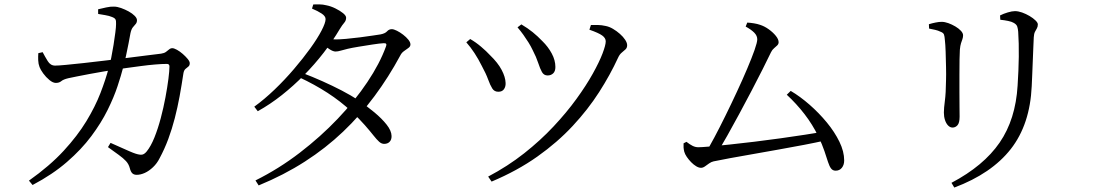

<svg xmlns="http://www.w3.org/2000/svg" viewBox="-20 -797 5000 873"><path d="M426.1 -754.8Q442 -758.7 462.8 -763.2Q483.6 -767.7 498.2 -766.9Q512.7 -766.9 530.6 -760.5Q548.6 -754 565.1 -745Q581.6 -735.9 592.2 -725.2Q602.8 -714.5 602.8 -705.3Q602.8 -694.4 597 -688Q591.3 -681.7 584.1 -672.8Q576.8 -663.8 573 -645Q569.8 -627.6 564.6 -600Q559.4 -572.4 552.9 -543.1Q546.5 -513.7 540 -490.3Q531 -455.1 514.5 -405.2Q498.1 -355.3 469.3 -297Q440.5 -238.6 395.3 -178Q350.1 -117.4 284.5 -60.6Q219 -3.7 128.1 44.2L111.6 24.3Q206.2 -42.7 269.3 -111.1Q332.3 -179.5 372.6 -245.8Q412.9 -312.2 436.7 -373.8Q460.5 -435.5 474.7 -489.1Q480.3 -507.5 485.9 -535Q491.4 -562.5 496.3 -592.9Q501.2 -623.2 504.4 -648.9Q507.7 -674.5 507.7 -687.7Q508.4 -702.4 505.1 -708.7Q501.7 -715.1 489.5 -719.7Q476.5 -725.2 458.3 -728.2Q440.2 -731.3 426.3 -733.6ZM470.9 -128.1 482.7 -147.4Q504 -138 526.7 -127.8Q549.3 -117.7 567.7 -109.6Q586.2 -101.6 596 -98.5Q615.8 -92.1 626.1 -93.9Q636.4 -95.6 647 -108.4Q666.1 -132 682.3 -172.2Q698.4 -212.4 711 -260Q723.6 -307.6 732.3 -354.3Q741 -400.9 745.8 -438.5Q750.5 -476 750.5 -495Q750.5 -506.4 738.8 -506.4Q717 -506.4 685.8 -503.8Q654.6 -501.2 621 -496.7Q587.3 -492.2 556.7 -488Q526.1 -483.8 503.6 -480.4Q481 -476.8 449.7 -471.7Q418.5 -466.6 386.8 -460.5Q355.1 -454.3 329.1 -449.3Q303.1 -444.3 290.8 -441.4Q268 -436 258.6 -428Q249.2 -420 233.9 -420Q220.8 -420 204.9 -433Q188.9 -446.1 176.4 -463.3Q164 -480.6 159.9 -491.9Q154.3 -506.4 153.7 -523Q153.1 -539.7 154.2 -555.2L173.9 -559.8Q184.4 -539.7 197 -519.2Q209.5 -498.7 230.4 -498.7Q245.2 -498.7 279.6 -502Q314 -505.2 360.4 -510.3Q406.8 -515.4 457.8 -521.6Q508.8 -527.8 558.2 -533.7Q607.6 -539.6 648.2 -545.1Q688.9 -550.6 712.2 -553Q726.2 -555 734.2 -560.7Q742.1 -566.5 748.8 -572.2Q755.4 -577.9 763.5 -577.9Q771.2 -577.9 784.6 -570.6Q798 -563.2 811.1 -551.7Q824.2 -540.2 833.5 -528.9Q842.8 -517.6 842.8 -509.7Q842.8 -499.4 836.7 -494.5Q830.5 -489.5 823.2 -483.4Q816 -477.2 813.8 -462.5Q806 -410.3 796.7 -359.3Q787.3 -308.3 774.7 -259.5Q762.1 -210.7 745.2 -165Q728.2 -119.3 705.8 -77.7Q694 -54 675.8 -36.8Q657.6 -19.5 638.4 -10.8Q619.2 -2.1 601.4 -2.1Q589 -2.1 581.6 -9Q574.3 -16 570.2 -32.4Q565.4 -50.9 552.9 -64.5Q540.3 -78 519.9 -92.7Q499.4 -107.4 470.9 -128.1Z M1354.5 -465.5Q1399.7 -448.4 1445.5 -427.9Q1491.3 -407.5 1533.7 -385.5Q1576.2 -363.6 1609.5 -340.8Q1647.8 -314.9 1682.2 -286.2Q1716.7 -257.5 1738.3 -229.9Q1759.9 -202.4 1760.4 -178.7Q1760.8 -162.1 1751.8 -152.6Q1742.9 -143 1727.1 -142.8Q1715 -142.6 1703.9 -152.5Q1692.9 -162.4 1677.9 -181.4Q1662.9 -200.4 1639.2 -227.6Q1615.5 -254.8 1578.1 -290.2Q1528.5 -336.5 1469.1 -374.9Q1409.7 -413.3 1341.1 -445.3ZM1136.2 -312Q1182.2 -345.3 1228.6 -389.8Q1275 -434.3 1316.6 -483.1Q1358.3 -531.9 1390.9 -577.1Q1423.4 -622.2 1441.9 -657.7Q1460.4 -693.3 1460.4 -710.1Q1460.4 -723.5 1442.6 -735.3Q1424.8 -747.1 1398.7 -757.9L1404.4 -776.8Q1417.8 -777.1 1432.7 -777Q1447.5 -777 1463.6 -773Q1484.1 -769.1 1504.9 -758.8Q1525.7 -748.6 1539.8 -737.2Q1553.8 -725.8 1553.8 -716.4Q1553.8 -703.3 1545 -693.4Q1536.3 -683.6 1524.6 -664.4Q1492.8 -610.6 1451.9 -557.7Q1411 -504.8 1362.9 -455.8Q1314.7 -406.8 1261.7 -364.8Q1208.6 -322.7 1152 -291.3ZM1141.6 23.4Q1248.1 -29.6 1342.9 -102.4Q1437.7 -175.1 1515.8 -257.2Q1593.9 -339.3 1650.3 -423.7Q1706.8 -508 1734.8 -585.1Q1742 -602.1 1724.2 -600.5Q1707.1 -599.7 1675 -594.8Q1642.9 -589.9 1610.8 -584.6Q1578.7 -579.3 1561 -575.1Q1545 -571.5 1530.6 -567.1Q1516.3 -562.7 1505.6 -562.7Q1494.2 -562.7 1477.3 -573.8Q1460.5 -585 1443.2 -599.3L1458.5 -623.1Q1473.9 -620.3 1485.1 -619Q1496.3 -617.7 1505.7 -617.7Q1523.6 -617.7 1553.7 -620.3Q1583.9 -622.9 1616.1 -627.1Q1648.4 -631.4 1674.2 -635.2Q1700 -639 1710 -640.6Q1731.1 -644.7 1739.9 -654.5Q1748.7 -664.4 1761.4 -664.4Q1770.3 -664.4 1784.7 -657.2Q1799.1 -650.1 1813 -639.3Q1827 -628.5 1836.6 -616.7Q1846.2 -604.9 1846.2 -594.8Q1846.2 -585.5 1836.9 -578.9Q1827.7 -572.2 1816.9 -564.6Q1806 -557 1799.8 -544.2Q1747.1 -446.4 1682.8 -359.8Q1618.5 -273.1 1539.9 -198.2Q1461.3 -123.3 1366.2 -62.3Q1271.2 -1.2 1156.1 46.1Z M2333.1 -672.7 2350.6 -686.1Q2379.2 -669.2 2402.1 -650.7Q2424.9 -632.2 2446 -610.1Q2472.3 -584.5 2488.8 -553.7Q2505.3 -522.9 2505.3 -492.4Q2505.3 -472.9 2495.2 -463.4Q2485.1 -453.9 2470 -453.9Q2453 -453.9 2444.3 -469.2Q2435.7 -484.6 2427.1 -510.9Q2418.5 -537.3 2402.3 -568.6Q2393.7 -586.8 2382.8 -604.2Q2371.9 -621.6 2359.6 -638.9Q2347.2 -656.1 2333.1 -672.7ZM2215.2 28.7 2199.6 5.9Q2288.9 -41.2 2363.2 -99.8Q2437.5 -158.5 2496.8 -221.9Q2556.2 -285.3 2600.9 -347Q2645.6 -408.6 2675.3 -462Q2705 -515.3 2719.6 -553.7Q2734.2 -592.2 2734.2 -608.9Q2734.2 -624 2718.1 -635.6Q2702.1 -647.3 2660 -661.9L2666.8 -683.2Q2680.2 -683.9 2698.2 -683.4Q2716.1 -683 2733.4 -679Q2750.1 -675.9 2767.2 -665.8Q2784.2 -655.8 2798.8 -642.8Q2813.5 -629.9 2822.5 -616.1Q2831.6 -602.3 2831.6 -591.5Q2831.6 -579.7 2824.3 -572.7Q2816.9 -565.7 2807.1 -557.8Q2797.2 -549.9 2790 -533.9Q2754.7 -457.1 2704.2 -378.2Q2653.7 -299.3 2584.1 -224.5Q2514.5 -149.7 2423.3 -85.1Q2332.1 -20.5 2215.2 28.7ZM2100.3 -604.6 2117.9 -619.6Q2143.1 -605.2 2167.6 -584.4Q2192 -563.7 2208.4 -545.8Q2243.7 -511.8 2260.9 -479.2Q2278.1 -446.5 2278.9 -419.8Q2279.7 -403.2 2271.5 -391.5Q2263.3 -379.8 2245.8 -379.8Q2227.6 -379.8 2218.3 -394.7Q2208.9 -409.5 2199.3 -436Q2189.7 -462.5 2170.5 -497.7Q2155.1 -528.6 2137.5 -555.5Q2119.9 -582.4 2100.3 -604.6Z M3370.5 -676.2 3377.7 -694.3Q3392.5 -693.5 3408.3 -690.9Q3424.1 -688.3 3435.3 -684.3Q3455.5 -678 3475.1 -664Q3494.7 -650 3507.5 -634.1Q3520.3 -618.2 3520.3 -605.1Q3520.3 -596.8 3514 -590.6Q3507.8 -584.3 3499.5 -577.6Q3491.2 -570.9 3485.7 -559.5Q3470.7 -528.3 3447.7 -482.4Q3424.7 -436.5 3397.2 -384.2Q3369.7 -331.9 3341.4 -279.3Q3313.1 -226.7 3287.1 -180.6Q3261.1 -134.5 3240.6 -102.4H3188.3Q3205.3 -129.1 3228.6 -173Q3252 -216.9 3278.4 -270.6Q3304.9 -324.3 3330.7 -379.9Q3356.6 -435.5 3377.5 -484.9Q3398.5 -534.4 3410.9 -569.7Q3423.2 -605 3423.2 -618.3Q3423.2 -634.6 3409.4 -648.6Q3395.5 -662.6 3370.5 -676.2ZM3557.4 -366.2 3575.3 -383.7Q3618.1 -358.4 3660.9 -321Q3703.6 -283.6 3739.3 -240.4Q3775 -197.1 3796.7 -152.6Q3818.4 -108.1 3818.4 -67.5Q3818.4 -47.2 3807.8 -34Q3797.3 -20.9 3779.5 -20.9Q3766.7 -20.9 3759 -30.7Q3751.3 -40.5 3744.9 -60.4Q3738.5 -80.2 3728.6 -110Q3718.7 -139.8 3699.9 -178.7Q3674.4 -231 3637.9 -278.3Q3601.3 -325.6 3557.4 -366.2ZM3088.1 -145.3 3101.3 -152.1Q3116.5 -140.2 3129.2 -133.8Q3141.8 -127.5 3155.3 -127.5Q3169.4 -127.5 3207.2 -130.8Q3245.1 -134.1 3297.7 -139.8Q3350.3 -145.5 3410.2 -152.6Q3470.2 -159.8 3529.5 -168.2Q3588.8 -176.6 3640 -184.4Q3691.2 -192.3 3725.1 -198.7L3733.5 -158.6Q3691.2 -148.9 3635.7 -138.3Q3580.3 -127.7 3520.4 -117.1Q3460.6 -106.4 3403.8 -96.4Q3347.1 -86.4 3300.3 -78Q3253.5 -69.5 3224.6 -63.3Q3214.3 -61.1 3204.2 -53.9Q3194 -46.6 3185.1 -40.3Q3176.1 -34 3167.3 -34Q3157.3 -34 3145.5 -41.1Q3133.6 -48.2 3122.4 -59.7Q3111.2 -71.3 3102.8 -83.6Q3094.3 -96 3091.2 -107.3Q3088.8 -117.2 3088.1 -126.2Q3087.5 -135.2 3088.1 -145.3Z M4319.1 55.8 4306.2 34.3Q4452.5 -42.9 4525.2 -148.6Q4597.8 -254.2 4606.9 -407.9Q4609.1 -441.6 4610.5 -474.7Q4611.9 -507.8 4612.3 -538.7Q4612.6 -569.6 4612 -598.5Q4611.4 -627.4 4609.6 -652.7Q4608.6 -665.6 4605.4 -675.9Q4602.2 -686.2 4588.2 -693.6Q4580 -698.5 4563.7 -701.8Q4547.4 -705.2 4528.2 -707.2L4527.2 -726.9Q4543.1 -734.9 4562.4 -740.6Q4581.6 -746.4 4594.9 -746.4Q4609.6 -746.4 4627.3 -740.2Q4644.9 -733.9 4661.4 -724.2Q4677.9 -714.4 4688.4 -704Q4698.9 -693.7 4698.9 -686.2Q4698.9 -675.4 4694.5 -668Q4690.2 -660.7 4685.8 -652.2Q4681.4 -643.6 4680.4 -627.1Q4679.4 -605.3 4678.2 -576.3Q4677 -547.3 4675.8 -516.7Q4674.6 -486.1 4673.4 -457.1Q4672.3 -428.2 4671.1 -405.2Q4663.3 -231.1 4576 -119.4Q4488.6 -7.8 4319.1 55.8ZM4204.4 -667.1 4203.6 -686.9Q4218.9 -691.6 4234.2 -694.6Q4249.5 -697.7 4261.4 -697.7Q4275.5 -697.7 4292 -691.8Q4308.5 -685.8 4323.9 -676.7Q4339.2 -667.7 4349.1 -657Q4359 -646.3 4359 -636.6Q4359 -627.2 4356 -619Q4353.1 -610.8 4349.6 -600.4Q4346.2 -589.9 4344.4 -571.1Q4343.4 -558.1 4342.9 -527.3Q4342.4 -496.5 4342.4 -457.1Q4342.4 -417.7 4342.4 -378.6Q4342.4 -339.6 4342.8 -309.4Q4343.2 -279.2 4343.2 -266.8Q4343.2 -238.4 4333.7 -227.7Q4324.2 -217 4311.2 -217Q4300.1 -217 4291 -226.2Q4282 -235.4 4276.8 -251Q4271.7 -266.7 4271.7 -285.1Q4271.7 -304.9 4276.2 -338.5Q4280.8 -372 4281.5 -433.1Q4282.3 -456.7 4281.5 -492.2Q4280.8 -527.8 4279.7 -562Q4278.5 -596.3 4276.3 -614.1Q4275.1 -632.1 4272.1 -640.1Q4269.1 -648.1 4256.5 -652.7Q4244.9 -658.4 4232.4 -661.2Q4219.8 -664.1 4204.4 -667.1Z"/></svg>

Font: Early Summer Mincho VF
Style: Regular
Weight: 250
Designer: GuiWonder
Version: Version 1.002